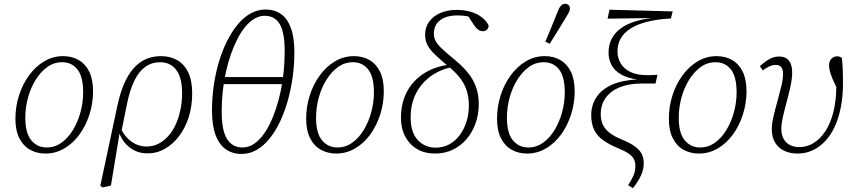

<svg xmlns="http://www.w3.org/2000/svg" viewBox="-20 -795 4492 1009"><path d="M219 12Q175 12 139 -7.5Q103 -27 82 -68Q61 -109 61 -171Q61 -234 79.5 -292.5Q98 -351 132 -398Q166 -445 212 -472.5Q258 -500 312 -500Q358 -500 393.5 -479.5Q429 -459 449 -418.5Q469 -378 469 -315Q469 -252 450 -193Q431 -134 397.5 -88Q364 -42 318 -15Q272 12 219 12ZM225 -20Q268 -20 303 -45Q338 -70 363.5 -112Q389 -154 403 -205.5Q417 -257 417 -309Q417 -392 387 -430Q357 -468 307 -468Q263 -468 228 -442.5Q193 -417 167 -375Q141 -333 127 -281.5Q113 -230 113 -176Q113 -95 144.5 -57.5Q176 -20 225 -20Z M520 190 507 182 597 -240Q625 -371 681.5 -435.5Q738 -500 826 -500Q875 -500 912 -478.5Q949 -457 969.5 -414Q990 -371 990 -304Q990 -239 972.5 -182Q955 -125 922.5 -81.5Q890 -38 847.5 -13.5Q805 11 755 11Q698 11 656.5 -24Q615 -59 600 -117L612 -128Q631 -81 668 -53Q705 -25 751 -25Q783 -25 811.5 -39Q840 -53 863.5 -79Q887 -105 903 -140Q919 -175 928 -217Q937 -259 937 -306Q937 -386 906.5 -427Q876 -468 821 -468Q778 -468 744 -444Q710 -420 686.5 -372Q663 -324 648 -252L616 -94L608 -93L563 180Z M1249 14Q1201 14 1166 -11Q1131 -36 1112.5 -86.5Q1094 -137 1094 -214Q1094 -278 1103 -342.5Q1112 -407 1129.5 -466.5Q1147 -526 1172 -576.5Q1197 -627 1228 -665Q1259 -703 1296.5 -724Q1334 -745 1376 -745Q1423 -745 1457 -721Q1491 -697 1509 -647Q1527 -597 1527 -519Q1527 -454 1518 -389.5Q1509 -325 1492 -265Q1475 -205 1451 -154.5Q1427 -104 1396 -66Q1365 -28 1328.5 -7Q1292 14 1249 14ZM1254 -20Q1282 -20 1307.5 -34.5Q1333 -49 1355.5 -76.5Q1378 -104 1396.5 -141Q1415 -178 1430 -223Q1445 -268 1455.5 -318Q1466 -368 1471 -420.5Q1476 -473 1476 -526Q1476 -625 1450 -668.5Q1424 -712 1371 -712Q1343 -712 1317.5 -697Q1292 -682 1269.5 -655Q1247 -628 1228 -591Q1209 -554 1193.5 -510Q1178 -466 1167 -416Q1156 -366 1150.5 -314Q1145 -262 1145 -209Q1145 -110 1173 -65Q1201 -20 1254 -20ZM1137 -353V-390H1484V-353Z M1747 12Q1703 12 1667 -7.5Q1631 -27 1610 -68Q1589 -109 1589 -171Q1589 -234 1607.5 -292.5Q1626 -351 1660 -398Q1694 -445 1740 -472.5Q1786 -500 1840 -500Q1886 -500 1921.5 -479.5Q1957 -459 1977 -418.5Q1997 -378 1997 -315Q1997 -252 1978 -193Q1959 -134 1925.5 -88Q1892 -42 1846 -15Q1800 12 1747 12ZM1753 -20Q1796 -20 1831 -45Q1866 -70 1891.5 -112Q1917 -154 1931 -205.5Q1945 -257 1945 -309Q1945 -392 1915 -430Q1885 -468 1835 -468Q1791 -468 1756 -442.5Q1721 -417 1695 -375Q1669 -333 1655 -281.5Q1641 -230 1641 -176Q1641 -95 1672.5 -57.5Q1704 -20 1753 -20Z M2267 12Q2212 12 2172 -11.5Q2132 -35 2109.5 -77.5Q2087 -120 2087 -177Q2087 -236 2105.5 -284Q2124 -332 2157.5 -367.5Q2191 -403 2236 -425Q2281 -447 2333 -454L2336 -465L2363 -444Q2298 -432 2247.5 -397Q2197 -362 2167.5 -306.5Q2138 -251 2138 -177Q2138 -99 2175.5 -59Q2213 -19 2270 -19Q2308 -19 2340 -36Q2372 -53 2395 -83.5Q2418 -114 2431 -154Q2444 -194 2444 -240Q2444 -284 2432.5 -319.5Q2421 -355 2396.5 -386.5Q2372 -418 2332 -450Q2291 -484 2265 -509Q2239 -534 2226.5 -558Q2214 -582 2214 -613Q2214 -652 2235.5 -681.5Q2257 -711 2294.5 -727Q2332 -743 2380 -743Q2422 -743 2456 -732.5Q2490 -722 2513.5 -703Q2537 -684 2548 -661Q2547 -647 2539 -639Q2531 -631 2518 -631Q2504 -631 2493 -639Q2482 -647 2471 -663L2434 -720L2481 -711L2492 -689Q2480 -696 2465 -701.5Q2450 -707 2430 -710.5Q2410 -714 2384 -714Q2342 -714 2314.5 -701.5Q2287 -689 2273.5 -668Q2260 -647 2260 -619Q2260 -598 2268.5 -581Q2277 -564 2299.5 -542Q2322 -520 2365 -485Q2406 -452 2435.5 -417Q2465 -382 2480.5 -341Q2496 -300 2496 -248Q2496 -194 2479 -146.5Q2462 -99 2431.5 -63.5Q2401 -28 2359 -8Q2317 12 2267 12Z M2750 12Q2706 12 2670 -7.5Q2634 -27 2613 -68Q2592 -109 2592 -171Q2592 -234 2610.5 -292.5Q2629 -351 2663 -398Q2697 -445 2743 -472.5Q2789 -500 2843 -500Q2889 -500 2924.5 -479.5Q2960 -459 2980 -418.5Q3000 -378 3000 -315Q3000 -252 2981 -193Q2962 -134 2928.5 -88Q2895 -42 2849 -15Q2803 12 2750 12ZM2756 -20Q2799 -20 2834 -45Q2869 -70 2894.5 -112Q2920 -154 2934 -205.5Q2948 -257 2948 -309Q2948 -392 2918 -430Q2888 -468 2838 -468Q2794 -468 2759 -442.5Q2724 -417 2698 -375Q2672 -333 2658 -281.5Q2644 -230 2644 -176Q2644 -95 2675.5 -57.5Q2707 -20 2756 -20ZM2846 -576Q2863 -616 2879.5 -656.5Q2896 -697 2912 -737Q2917 -750 2922.5 -758Q2928 -766 2934.5 -770.5Q2941 -775 2949 -775Q2961 -775 2968 -768Q2975 -761 2975 -751Q2975 -741 2969.5 -730Q2964 -719 2952 -700Q2932 -667 2911 -633Q2890 -599 2869 -565Z M3306 194 3281 178Q3297 154 3308 130Q3319 106 3319 78Q3319 57 3311 41Q3303 25 3282 11Q3261 -3 3224 -18Q3178 -37 3147 -60Q3116 -83 3101.5 -114.5Q3087 -146 3087 -190Q3087 -242 3114 -283.5Q3141 -325 3195.5 -349.5Q3250 -374 3334 -378V-377Q3281 -383 3246 -402.5Q3211 -422 3194.5 -452Q3178 -482 3178 -517Q3178 -560 3195 -592Q3212 -624 3242.5 -646Q3273 -668 3315 -681.5Q3357 -695 3406 -700H3403L3173 -697L3183 -744L3515 -735L3506 -698Q3433 -694 3380.5 -680.5Q3328 -667 3293.5 -645Q3259 -623 3242 -593Q3225 -563 3225 -524Q3225 -492 3241 -463.5Q3257 -435 3291.5 -417.5Q3326 -400 3382 -400Q3395 -400 3408.5 -400.5Q3422 -401 3435 -402L3425 -356H3353Q3287 -356 3238.5 -337Q3190 -318 3163.5 -281.5Q3137 -245 3137 -195Q3137 -163 3148.5 -139Q3160 -115 3185 -96Q3210 -77 3250 -61Q3291 -44 3316 -26Q3341 -8 3352 13.5Q3363 35 3363 63Q3363 96 3348 128Q3333 160 3306 194Z M3653 12Q3609 12 3573 -7.5Q3537 -27 3516 -68Q3495 -109 3495 -171Q3495 -234 3513.5 -292.5Q3532 -351 3566 -398Q3600 -445 3646 -472.5Q3692 -500 3746 -500Q3792 -500 3827.5 -479.5Q3863 -459 3883 -418.5Q3903 -378 3903 -315Q3903 -252 3884 -193Q3865 -134 3831.5 -88Q3798 -42 3752 -15Q3706 12 3653 12ZM3659 -20Q3702 -20 3737 -45Q3772 -70 3797.5 -112Q3823 -154 3837 -205.5Q3851 -257 3851 -309Q3851 -392 3821 -430Q3791 -468 3741 -468Q3697 -468 3662 -442.5Q3627 -417 3601 -375Q3575 -333 3561 -281.5Q3547 -230 3547 -176Q3547 -95 3578.5 -57.5Q3610 -20 3659 -20Z M4171 12Q4133 12 4102.5 -2Q4072 -16 4054 -44.5Q4036 -73 4036 -115Q4036 -145 4045 -183.5Q4054 -222 4065.5 -263Q4077 -304 4086 -341.5Q4095 -379 4095 -406Q4095 -433 4084.5 -443.5Q4074 -454 4057 -454Q4041 -454 4024 -446.5Q4007 -439 3989 -425L3973 -447Q4003 -474 4026 -486Q4049 -498 4074 -498Q4109 -498 4126 -476.5Q4143 -455 4143 -414Q4143 -383 4134.5 -343Q4126 -303 4114.5 -261Q4103 -219 4094.5 -181.5Q4086 -144 4086 -118Q4086 -73 4111.5 -47.5Q4137 -22 4182 -22Q4221 -22 4256 -43.5Q4291 -65 4317.5 -105.5Q4344 -146 4359 -204Q4374 -262 4375 -336Q4375 -353 4374.5 -368.5Q4374 -384 4373 -399L4389 -378L4387 -312Q4368 -351 4357 -376.5Q4346 -402 4341.5 -419.5Q4337 -437 4337 -451Q4337 -475 4350 -487Q4363 -499 4379 -499Q4388 -499 4394 -496.5Q4400 -494 4404 -490Q4407 -471 4408.5 -437Q4410 -403 4410 -356Q4410 -290 4399 -233Q4388 -176 4367.5 -131Q4347 -86 4317 -54Q4287 -22 4250.5 -5Q4214 12 4171 12Z"/></svg>

Font: Source Serif 4 Light
Style: Italic
Weight: 300
Italic angle: -12°
Designer: Frank Grießhammer
Foundry: Adobe Systems Incorporated
Version: Version 4.004;hotconv 1.0.116;makeotfexe 2.5.65601